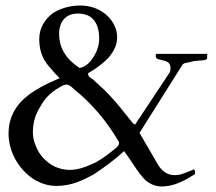

<svg xmlns="http://www.w3.org/2000/svg" viewBox="-20 -660 783 695"><path d="M682 -47C672 -43 662 -38 650 -34L632 -28C626 -27 620 -26 613 -26C577 -26 559 -50 546 -74L485 -179L642 -428C650 -433 661 -433 670 -436C678 -438 686 -440 695 -440C705 -442 722 -440 728 -446C729 -446 730 -449 730 -454V-465H544V-456C544 -451 547 -447 552 -446C571 -440 597 -441 597 -415C597 -410 597 -404 595 -399L469 -209C468 -209 464 -212 462 -213C461 -214 458 -218 453 -224C423 -262 400 -290 384 -307C368 -324 359 -334 356 -336C345 -347 329 -360 317 -372C309 -378 299 -382 299 -392C299 -397 301 -396 304 -398C328 -412 352 -430 372 -450C388 -470 404 -492 404 -525C404 -542 400 -558 392 -572C372 -610 328 -640 271 -640C230 -640 194 -628 168 -610C144 -590 122 -561 122 -518C122 -469 140 -436 166 -410C174 -399 185 -388 196 -377C170 -366 146 -355 123 -342C66 -310 11 -262 11 -177C11 -122 35 -76 62 -46C89 -15 131 13 185 13C239 13 281 -8 318 -28C355 -52 397 -83 429 -113C456 -78 477 -37 508 -6C523 5 541 15 565 15C612 15 653 -9 683 -28C685 -29 686 -30 686 -32V-37C686 -40 684 -47 682 -47ZM232 -45C214 -45 197 -49 180 -56C149 -71 122 -98 110 -131C102 -148 99 -165 99 -182C99 -218 110 -250 126 -274C141 -303 165 -327 194 -343C200 -347 212 -354 221 -354C231 -354 243 -342 248 -337C312 -286 366 -222 410 -147C411 -146 411 -146 411 -145V-143C411 -138 408 -132 403 -127C380 -108 354 -87 326 -72C300 -60 268 -45 232 -45ZM339 -520C339 -496 331 -474 320 -456C309 -438 292 -418 268 -414C231 -438 194 -476 194 -537C194 -582 218 -611 262 -611C316 -611 339 -575 339 -520Z"/></svg>

Font: fbb
Style: Regular
Weight: 400
Designer: David J. Perry, Michael Sharpe
Version: Version 1.045